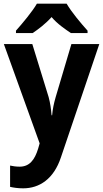

<svg xmlns="http://www.w3.org/2000/svg" viewBox="-20 -786 562 1046"><path d="M343 -766H181C157 -724 101 -657 67 -619V-606H158C188 -626 228 -656 261 -693C292 -656 335 -627 366 -606H457V-619C420 -660 369 -721 343 -766ZM1 -546 196 -5 188 23C169 86 140 122 87 122C67 122 48 119 35 116V232C53 236 76 240 106 240C195 240 273 189 312 71L521 -546H369L283 -256C273 -221 267 -192 264 -158H261C258 -193 254 -224 245 -257L156 -546Z"/></svg>

Font: Noto Sans Gurmukhi SemiCondensed
Style: Bold
Weight: 700
Width: 4
Designer: Jelle Bosma - Monotype Design Team
Foundry: Monotype Imaging Inc.
Version: Version 2.004